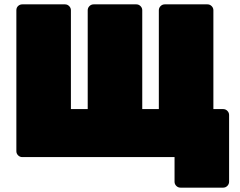

<svg xmlns="http://www.w3.org/2000/svg" viewBox="-20 -720 1100 880"><path d="M807 140Q796 140 788 132Q780 124 780 113V0H82Q71 0 63 -8Q55 -16 55 -27V-673Q55 -685 63 -692.5Q71 -700 82 -700H278Q289 -700 297 -692Q305 -684 305 -673V-220H382V-673Q382 -684 390 -692Q398 -700 409 -700H605Q616 -700 624 -692Q632 -684 632 -673V-220H708V-673Q708 -684 716 -692Q724 -700 735 -700H931Q942 -700 950 -692Q958 -684 958 -673V-220H1003Q1014 -220 1022 -212Q1030 -204 1030 -193V113Q1030 124 1022 132Q1014 140 1003 140Z"/></svg>

Font: Rubik Black
Style: Regular
Weight: 900
Designer: Hubert and Fischer
Foundry: Hubert and Fischer
Version: Version 2.300;gftools[0.9.30]